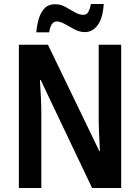

<svg xmlns="http://www.w3.org/2000/svg" viewBox="-20 -937 698 957"><path d="M584 0H439L183 -538H179Q182 -494 184 -450.5Q186 -407 186 -371V0H74V-714H219L475 -184H478Q476 -226 474 -269.5Q472 -313 472 -348V-714H584ZM161 -776Q164 -812 173.5 -844Q183 -876 202.5 -896Q222 -916 255 -916Q282 -916 306 -902.5Q330 -889 352.5 -876Q375 -863 396 -863Q411 -863 419.5 -876.5Q428 -890 433 -917H497Q493 -848 467.5 -812.5Q442 -777 403 -777Q377 -777 351.5 -790.5Q326 -804 303.5 -817Q281 -830 263 -830Q233 -830 225 -776Z"/></svg>

Font: Noto Sans Hebrew Condensed SemiBold
Style: Regular
Weight: 600
Width: 3
Designer: Monotype Design Team
Foundry: Monotype Imaging Inc.
Version: Version 2.004; ttfautohint (v1.8.4.7-5d5b)